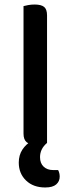

<svg xmlns="http://www.w3.org/2000/svg" viewBox="-20 -634 313 849"><path d="M122 -12 188 -2Q157 24 157 61Q157 88 173 103Q189 118 215 118H237Q244 131 244 147Q244 168 228.5 181.5Q213 195 180 195Q127 195 95 164Q63 133 63 85Q63 52 79 27.5Q95 3 122 -12ZM84 -383H188V-2Q182 0 168.5 3Q155 6 140 6Q111 6 97.5 -5.5Q84 -17 84 -43ZM188 -275H84V-607Q91 -609 104.5 -611.5Q118 -614 133 -614Q162 -614 175 -603.5Q188 -593 188 -566Z"/></svg>

Font: Baloo Bhaijaan 2 Medium
Style: Regular
Weight: 500
Designer: Sanskriti Dholi, Noopur Datye and Ek Type
Foundry: Ek Type
Version: Version 1.701